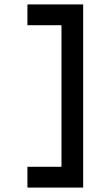

<svg xmlns="http://www.w3.org/2000/svg" viewBox="-20 -758 500 868"><path d="M356 90V-738H104V-644H258V-4H104V90Z"/></svg>

Font: Grotesk 02 Mince
Style: Bold
Weight: 400
Designer: Frank Adebiaye, contributions by Jérémy Landes, Ariel Martín Pérez
Foundry: Velvetyne Type Foundry
Version: Version 3.000;Glyphs 3.1.2 (3150)